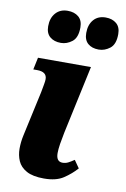

<svg xmlns="http://www.w3.org/2000/svg" viewBox="-88 -826 582 889"><g transform="rotate(10 203.0 -382.0)"><path d="M151 -622Q119 -622 99.5 -638.5Q80 -655 80 -688Q80 -727 101 -750.5Q122 -774 157 -774Q189 -774 208.5 -757.5Q228 -741 228 -708Q228 -660 203.5 -641Q179 -622 151 -622ZM329 -622Q297 -622 278 -638.5Q259 -655 259 -688Q259 -727 279.5 -750.5Q300 -774 336 -774Q367 -774 386.5 -757.5Q406 -741 406 -708Q406 -660 381.5 -641Q357 -622 329 -622ZM183 10Q130 10 100.5 -6.5Q71 -23 59.5 -49.5Q48 -76 48 -107Q48 -138 55 -170L101 -381Q105 -403 108 -419Q111 -435 111 -444Q111 -479 65 -479H47L59 -536H308L239 -215Q233 -186 229 -160.5Q225 -135 225 -117Q225 -77 255 -77Q269 -77 281 -83Q293 -89 309 -100L334 -64Q308 -35 274 -12.5Q240 10 183 10Z"/></g></svg>

Font: Noto Serif ExtraBold
Style: Italic
Weight: 800
Italic angle: -12°
Designer: Monotype Design Team
Foundry: Monotype Imaging Inc.
Version: Version 2.013